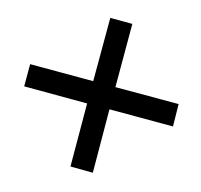

<svg xmlns="http://www.w3.org/2000/svg" viewBox="-158 -980 1222 1170"><g transform="rotate(-30 453.5 -395.0)"><path d="M180 -13 81 -114 361 -396 81 -678 180 -777 461 -495 744 -777 842 -678 560 -396 842 -114 744 -13 461 -297Z"/></g></svg>

Font: Joscelyn
Style: Regular
Weight: 400
Designer: Peter S. Baker
Version: Version 1.012